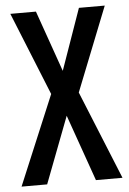

<svg xmlns="http://www.w3.org/2000/svg" viewBox="-52 -753 531 792"><g transform="rotate(-5 213.5 -357.0)"><path d="M423 0 274 -366 412 -714H305L216 -461L127 -714H21L160 -370L5 0H111L216 -275L313 0Z"/></g></svg>

Font: Noto Sans Bengali ExtraCondensed Medium
Style: Regular
Weight: 500
Width: 2
Designer: Joana Ranito - Universal Thirst; Jelle Bosma - Monotype Design Team
Foundry: Universal Thirst ehf.
Version: Version 3.000